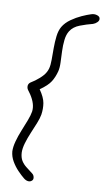

<svg xmlns="http://www.w3.org/2000/svg" viewBox="-118 -823 668 1236"><g transform="rotate(10 216.0 -205.0)"><path d="M51 -244Q53 -258 65 -266.5Q77 -275 93 -285Q123 -307 142 -329Q161 -351 168 -377Q174 -399 174 -434.5Q174 -470 174 -511Q174 -552 178.5 -589.5Q183 -627 198 -653Q216 -683 248.5 -706Q281 -729 315.5 -744.5Q350 -760 373 -767Q393 -774 412 -768Q431 -762 432 -748Q434 -736 422.5 -724.5Q411 -713 396 -708Q356 -698 314 -682Q272 -666 252 -634Q237 -610 233 -574.5Q229 -539 230.5 -500.5Q232 -462 233.5 -427.5Q235 -393 229 -369Q219 -330 200 -299.5Q181 -269 131 -234Q164 -187 170 -150.5Q176 -114 170 -75Q166 -51 152.5 -17.5Q139 16 123.5 52.5Q108 89 97.5 124.5Q87 160 88 188Q90 220 102.5 240Q115 260 134.5 275Q154 290 176 307Q188 315 191 330.5Q194 346 184 354Q174 363 160 361.5Q146 360 132 349Q112 333 88.5 308.5Q65 284 47.5 254Q30 224 27 190Q26 161 36 124Q46 87 61.5 49Q77 11 90.5 -24Q104 -59 108 -84Q115 -133 76 -192Q66 -206 58 -217Q50 -228 51 -244Z"/></g></svg>

Font: Edu QLD Beginner
Style: Regular
Weight: 400
Designer: Tina and Corey Anderson
Foundry: Google for Education
Version: Version 1.003